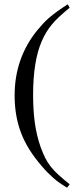

<svg xmlns="http://www.w3.org/2000/svg" viewBox="-20 -696 373 893"><path d="M304 -660Q277 -638 257 -619.5Q237 -601 222 -583Q207 -565 195.5 -546Q184 -527 174 -504Q134 -412 134 -255Q134 -180 142.5 -121.5Q151 -63 169 -12Q179 16 190 38Q201 60 216.5 79.5Q232 99 253 118Q274 137 304 161L292 177Q272 165 257 154.5Q242 144 228.5 132Q215 120 201.5 106.5Q188 93 173 75Q107 -1 77.5 -79Q48 -157 48 -252Q48 -426 154 -556Q168 -573 181.5 -587.5Q195 -602 211 -615.5Q227 -629 247 -643.5Q267 -658 295 -676Z"/></svg>

Font: Klingon pIqaD Mandel
Style: Regular
Weight: 400
Width: 0
Designer: Mike Neff (qa'vaj)
Foundry: Mike Neff and Michael Everson
Version: Version 2.003